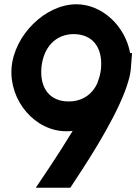

<svg xmlns="http://www.w3.org/2000/svg" viewBox="-20 -881 640 901"><path d="M594.4 -564.4 594.2 -561C592.5 -540.3 588.8 -522.2 583.1 -503.2C544.8 -365.6 419.4 -165.2 332.8 -35L310 0H148L218.3 -105C250.7 -154.2 286.9 -210.2 321 -266.7C311.3 -265.5 301.6 -264.9 291.9 -265C143.9 -265 23.1 -408 34.2 -562C46.3 -716 191.7 -860 337.8 -861C461.7 -861 568.2 -756.5 590.7 -632H599.7ZM454.2 -561.5C461.9 -661.2 412.5 -720 326.7 -721C241.7 -721 182.9 -660 174.2 -562C166.5 -464 216.8 -404 302.9 -405C363.2 -405 410.9 -435.4 435.9 -488.8C446.4 -516.8 452.2 -536.9 454.2 -561.5Z"/></svg>

Font: Poland Can Into
Style: Of Regular
Weight: 500
Foundry: Cannot Into Space Fonts
Version: Version 1.01